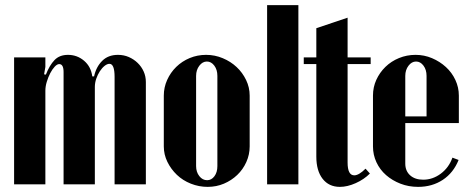

<svg xmlns="http://www.w3.org/2000/svg" viewBox="-20 -719 1830 749"><path d="M347 -421Q355 -458 378.5 -481.5Q402 -505 440 -505Q463 -505 482.5 -496.5Q502 -488 517 -473.5Q532 -459 540.5 -440Q549 -421 549 -399V0H427V-419Q427 -470 407 -470Q398 -470 388 -462Q378 -454 369.5 -441Q361 -428 355.5 -412Q350 -396 350 -380V0H228V-438Q228 -469 211 -469Q203 -469 193.5 -459Q184 -449 176 -433.5Q168 -418 162.5 -400Q157 -382 157 -365V0H35V-495H157V-458L152 -429L159 -428Q173 -464 192.5 -484.5Q212 -505 245 -505Q281 -505 308 -482Q335 -459 340 -421Z M784 -505Q818 -505 849 -492Q880 -479 903 -457.5Q926 -436 940 -407Q954 -378 954 -346V-148Q954 -116 941 -87Q928 -58 905.5 -36.5Q883 -15 853.5 -2.5Q824 10 790 10Q756 10 724.5 -2.5Q693 -15 670 -37Q647 -59 633 -87.5Q619 -116 619 -148V-346Q619 -378 632 -407Q645 -436 667.5 -458Q690 -480 720 -492.5Q750 -505 784 -505ZM787 -479Q770 -479 757.5 -462.5Q745 -446 745 -423V-71Q745 -48 757.5 -32Q770 -16 788 -16Q805 -16 816.5 -31.5Q828 -47 828 -71V-423Q828 -447 816 -463Q804 -479 787 -479Z M1022 -699H1144V0H1022Z M1306 10Q1263 10 1238.5 -21.5Q1214 -53 1214 -108V-469H1165V-495H1214V-609L1336 -650V-495H1426V-469H1336V-85Q1336 -35 1362 -35Q1380 -35 1406 -61L1423 -42Q1400 -19 1367.5 -4.5Q1335 10 1306 10Z M1435 -346Q1435 -379 1448 -407.5Q1461 -436 1483.5 -458Q1506 -480 1536.5 -492.5Q1567 -505 1601 -505Q1635 -505 1665.5 -492Q1696 -479 1719.5 -457.5Q1743 -436 1756.5 -407Q1770 -378 1770 -346V-239H1561V-81Q1561 -52 1580 -35Q1599 -18 1631 -18Q1668 -18 1699.5 -41.5Q1731 -65 1745 -104L1769 -95Q1749 -45 1707.5 -17.5Q1666 10 1611 10Q1574 10 1542 -2.5Q1510 -15 1486 -36Q1462 -57 1448.5 -86Q1435 -115 1435 -148ZM1644 -265V-423Q1644 -447 1632 -463Q1620 -479 1603 -479Q1586 -479 1573.5 -462.5Q1561 -446 1561 -423V-265Z"/></svg>

Font: Moniqa Black Heading
Style: Regular
Weight: 900
Designer: Rajesh Rajput
Foundry: Rajesh Rajput
Version: Version 1.000